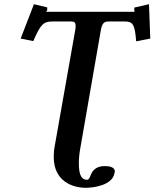

<svg xmlns="http://www.w3.org/2000/svg" viewBox="-20 -695 733 911"><path d="M363 -3 459 -555C465 -584 474 -593 494 -593H572C609 -593 620 -582 626 -499L693 -512L687 -675L617 -659C617 -653 617 -640 619 -639H196C202 -640 204 -645 204 -650V-660L141 -675L78 -512L138 -500C173 -582 188 -593 229 -593H319C333 -593 339 -588 339 -571C339 -565 338 -562 338 -558L240 -4C236 17 235 35 235 50C235 165 324 196 387 196C427 196 513.7 182.9 523 127C524 121 525 119 525 119C525 98 500 93 476 93C430 93 416 122 411 134C407 145 402 158 394 158C370 158 354 142 354 79C354 56 357 28 363 -3Z"/></svg>

Font: Linux Libertine O
Style: Bold Italic
Weight: 700
Italic angle: -11.5°
Designer: Philipp H. Poll
Foundry: Philipp H. Poll
Version: Version 4.1.0